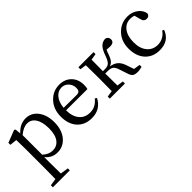

<svg xmlns="http://www.w3.org/2000/svg" viewBox="27 -1258 2244 2244"><g transform="rotate(-45 1149.0 -136.0)"><path d="M38 262V229L127 215Q129 91 129 31V-287Q129 -365 126 -431L38 -440V-473L192 -533L207 -523L214 -453Q288 -534 381 -534Q471 -534 529 -462Q589 -386 589 -263Q589 -138 525 -61Q463 14 365 14Q276 14 216 -59V28Q216 90 218 214L318 229V262ZM342 -42Q410 -42 450 -92Q494 -148 494 -255.5Q494 -363 455 -422Q417 -479 353 -479Q290 -479 219 -419V-96Q277 -42 342 -42Z M934 14Q822 14 755 -57Q687 -130 687 -256Q687 -379 762 -458Q834 -534 938 -534Q1028 -534 1085 -478Q1143 -420 1143 -325Q1143 -288 1135 -264L783 -265Q784 -159 835 -102Q882 -47 965 -47Q1016 -47 1054 -69Q1087 -87 1119 -126L1141 -111Q1076 14 934 14ZM995 -304Q1029 -304 1043 -321Q1054 -335 1054 -365Q1054 -417 1020 -454Q985 -492 933 -492Q878 -492 838 -448Q792 -397 784 -306Z M1698 11Q1652 11 1631 -2.5Q1610 -16 1597 -55L1558 -171Q1544 -213 1521 -229Q1498 -245 1452 -245H1411Q1411 -156 1413 -46L1491 -34V0H1241V-34L1319 -46Q1321 -156 1321 -230V-289Q1321 -362 1319 -474L1241 -486V-519H1491V-486L1413 -473Q1411 -365 1411 -284H1448Q1489 -284 1512 -304Q1538 -327 1560 -391Q1585 -464 1616 -497Q1648 -531 1698 -534Q1742 -522 1742 -481Q1742 -428 1675 -428Q1655 -428 1627 -431Q1622 -432 1620 -432Q1606 -406 1597 -376Q1581 -328 1560.5 -302.5Q1540 -277 1508 -266Q1566 -256 1599 -228.5Q1632 -201 1652 -147L1687 -45L1766 -33V0Q1720 11 1698 11Z M2056 14Q1944 14 1876.5 -59.5Q1809 -133 1809 -258Q1809 -383 1887 -461Q1960 -534 2065 -534Q2138 -534 2192 -494.5Q2246 -455 2257 -394Q2248 -354 2209 -354Q2161 -354 2151 -405L2130 -482Q2100 -492 2071 -492Q1995 -492 1950 -433Q1903 -373 1903 -268Q1903 -165 1954 -105Q2003 -47 2084 -47Q2131 -47 2171 -69Q2211 -91 2237 -130L2259 -120Q2209 14 2056 14Z"/></g></svg>

Font: GenRyuMin TW M
Style: Regular
Weight: 500
Version: Version 1.501;PS 1;hotconv 16.6.51;makeotf.lib2.5.65220